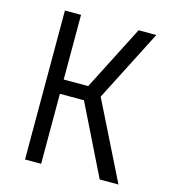

<svg xmlns="http://www.w3.org/2000/svg" viewBox="-109 -820 817 909"><g transform="rotate(15 300.0 -365.0)"><path d="M176 0V-343H294L463 0H555L366 -380L545 -730H458L296 -413H176V-730H97V0Z"/></g></svg>

Font: Tekne LDO Light
Style: Regular
Weight: 300
Monospace: yes
Designer: Alessio Laiso, Mario Rullo, Paolo Rosset
Foundry: Alessio Laiso
Version: Version 1.000;hotconv 1.0.109;makeotfexe 2.5.65596